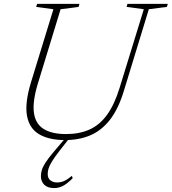

<svg xmlns="http://www.w3.org/2000/svg" viewBox="-20 -702 873 976"><path d="M173 -279Q145 -187.5 152.2 -130.5Q159.5 -73.5 201 -47Q242.5 -20.5 316 -20.5Q383.5 -20.5 435 -43.5Q486.5 -66.5 524.2 -118.5Q562 -170.5 588.5 -257L711 -655L623.5 -667L628 -682.5H833L828.5 -667L736.5 -655L609.5 -239.5Q582 -149 539.8 -94.2Q497.5 -39.5 440.5 -14.8Q383.5 10 311 10Q229 10 179 -19.5Q129 -49 117.2 -113.5Q105.5 -178 137.5 -283.5L251.5 -655L164 -667L168.5 -682.5H384L379.5 -667L288 -655ZM222.5 182.5Q222.5 204 236.2 214.8Q250 225.5 270 225.5Q288.5 225.5 305 218.5Q321.5 211.5 345.5 192L349.5 204Q321.5 232 300 243Q278.5 254 255.5 254Q222 254 205 237.2Q188 220.5 188 193.5Q188 179.5 192.2 163.8Q196.5 148 211 125Q225.5 102 255.5 67L317 -5.5H337.5L283.5 63.5Q257 97.5 244 119Q231 140.5 226.8 154.8Q222.5 169 222.5 182.5Z"/></svg>

Font: Newsreader ExtraLight
Style: Italic
Weight: 250
Italic angle: -17°
Designer: Hugues Gentile
Foundry: Production Type
Version: Version 1.003